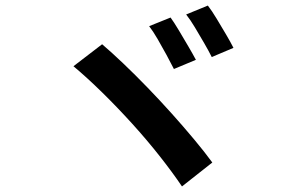

<svg xmlns="http://www.w3.org/2000/svg" viewBox="-20 -752 1040 690"><path d="M593 -689Q606 -671 623 -642.5Q640 -614 657 -585Q674 -556 684 -537L605 -504Q594 -526 578.5 -554.5Q563 -583 546.5 -611.5Q530 -640 516 -658ZM727 -732Q741 -714 758.5 -685Q776 -656 792.5 -628Q809 -600 819 -580L741 -547Q730 -569 713.5 -597.5Q697 -626 680.5 -653.5Q664 -681 649 -700ZM347 -593Q381 -564 423 -524Q465 -484 510 -437.5Q555 -391 598 -343Q641 -295 678.5 -250Q716 -205 743 -168L634 -82Q601 -131 555 -189.5Q509 -248 455.5 -307Q402 -366 347.5 -419.5Q293 -473 244 -514Z"/></svg>

Font: Noto Sans KR SemiBold
Style: Regular
Weight: 600
Designer: Ryoko NISHIZUKA  (kana, bopomofo & ideographs); Paul D. Hunt (Latin, Greek & Cyrillic); Sandoll Communications , Soo-you
Foundry: Adobe
Version: Version 2.004-H2;hotconv 1.0.118;makeotfexe 2.5.65603